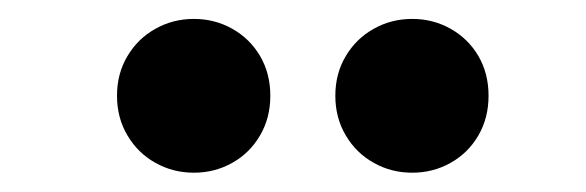

<svg xmlns="http://www.w3.org/2000/svg" viewBox="-20 -809 616 202"><path d="M103.1 -708.3Q103.1 -731.7 114.1 -750Q125 -768.4 143.5 -778.7Q161.9 -789.1 184 -789.1Q206 -789.1 224.4 -778.7Q242.8 -768.4 253.6 -750.1Q264.4 -731.7 264.4 -708.3Q264.4 -684.9 253.6 -666.5Q242.8 -648 224.4 -637.7Q206 -627.3 184 -627.3Q161.9 -627.3 143.5 -637.7Q125 -648 114.1 -666.5Q103.1 -684.9 103.1 -708.3ZM332.8 -708.3Q332.8 -731.7 343.8 -750Q354.7 -768.4 373.2 -778.7Q391.6 -789.1 413.7 -789.1Q435.7 -789.1 454.1 -778.7Q472.5 -768.4 483.3 -750.1Q494 -731.7 494 -708.3Q494 -684.9 483.3 -666.5Q472.5 -648 454.1 -637.7Q435.7 -627.3 413.7 -627.3Q391.6 -627.3 373.2 -637.7Q354.7 -648 343.8 -666.5Q332.8 -684.9 332.8 -708.3Z"/></svg>

Font: Wand UI Pro
Style: Regular
Weight: 400
Designer: Andreas Faust
Version: Version 1.003;FEAKit 1.0